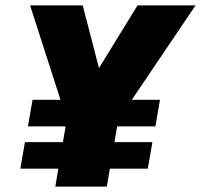

<svg xmlns="http://www.w3.org/2000/svg" viewBox="-20 -688 741 708"><path d="M184 0 195 -66H55L72 -164H212L222 -222H83L100 -320H203L91 -668H285L345 -437L487 -668H701L466 -320H570L553 -222H412L402 -164H542L525 -66H385L374 0Z"/></svg>

Font: Celebes Black
Style: Italic
Weight: 900
Italic angle: -10°
Designer: Anugrah Pasau
Foundry: Lafontype
Version: Version 1.000; ttfautohint (v1.8.4)